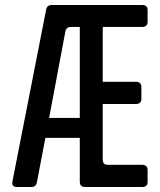

<svg xmlns="http://www.w3.org/2000/svg" viewBox="-20 -750 640 770"><path d="M49 0Q25 0 30 -23L165 -711Q168 -730 189 -730H550Q572 -730 572 -709V-663Q572 -642 550 -642H392V-422H525Q547 -422 547 -401V-354Q547 -333 525 -333H392V-110Q392 -89 413 -89H550Q572 -89 572 -67V-21Q572 0 550 0H322Q300 0 300 -21V-197H162L128 -19Q125 0 105 0ZM177 -277H300V-642H265Q245 -642 242 -623Z"/></svg>

Font: Pitagon Sans Mono Medium
Style: Regular
Weight: 500
Monospace: yes
Designer: Travis Tran
Foundry: Pitagon
Version: Version 1.001; ttfautohint (v1.8.4.7-5d5b);gftools[0.9.26]